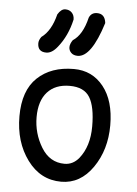

<svg xmlns="http://www.w3.org/2000/svg" viewBox="-51 -733 552 772"><g transform="rotate(5 225.0 -347.0)"><path d="M120 -513Q85 -513 85 -548Q85 -560 95 -574Q134 -602 151 -670Q165 -693 181.5 -693Q198 -693 208 -682.5Q218 -672 218 -655Q203 -588 165 -541Q143 -513 120 -513ZM222 -572Q261 -597 278 -668Q287 -689 310 -689Q342 -689 346 -652Q302 -511 247 -511Q230 -511 220.5 -520.5Q211 -530 211 -543Q211 -556 222 -572ZM237 -457Q311 -457 356.5 -400Q402 -343 402 -244Q402 -145 352 -73Q302 -1 225 -1Q141 -1 88 -73Q35 -145 35 -249Q35 -353 90 -405Q145 -457 237 -457ZM232 -74Q266 -74 290 -103Q330 -153 330 -233Q330 -313 307 -350.5Q284 -388 226 -388Q168 -388 136 -352.5Q104 -317 104 -251.5Q104 -186 138 -130Q172 -74 232 -74Z"/></g></svg>

Font: Patrick Hand SC
Style: Regular
Weight: 400
Designer: Patrick Wagesreiter
Foundry: Patrick Wagesreiter
Version: Version 1.003;PS 001.003;hotconv 1.0.70;makeotf.lib2.5.58329